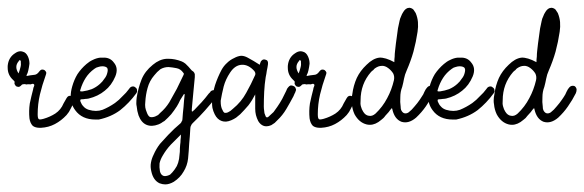

<svg xmlns="http://www.w3.org/2000/svg" viewBox="-21 -323 1521 500"><path d="M81.1 -136.7Q84 -140.6 86.9 -141.6Q90.8 -142.6 94.7 -140.6Q98.6 -137.7 99.6 -133.8Q99.6 -130.9 97.7 -126Q88.9 -101.6 83 -77.1Q77.1 -51.8 77.1 -25.4Q77.1 -14.6 80.1 -12.7Q82 -10.7 92.8 -13.7Q109.4 -18.6 123 -27.3Q137.7 -37.1 144.5 -53.7Q146.5 -57.6 148.4 -60.5Q150.4 -64.5 152.3 -67.4Q154.3 -71.3 158.2 -73.2Q162.1 -74.2 167 -72.3Q170.9 -70.3 171.9 -66.4Q172.9 -64.5 172.9 -63.5Q172.9 -60.5 171.9 -58.6Q168 -48.8 163.1 -40Q159.2 -31.2 152.3 -23.4Q138.7 -8.8 122.1 0Q105.5 8.8 85.9 9.8Q84 9.8 82 9.8Q71.3 9.8 64.5 4.9Q57.6 -2 55.7 -14.6Q53.7 -34.2 56.6 -53.7Q60.5 -72.3 65.4 -90.8Q65.4 -93.8 67.4 -97.7Q69.3 -101.6 67.4 -103.5Q65.4 -105.5 62.5 -104.5Q58.6 -102.5 55.7 -103.5Q52.7 -103.5 50.8 -103.5Q47.9 -102.5 45.9 -103.5Q42 -104.5 39.1 -103.5Q36.1 -103.5 33.2 -99.6Q31.2 -97.7 28.3 -96.7Q25.4 -96.7 22.5 -97.7Q19.5 -98.6 18.6 -101.6Q16.6 -103.5 16.6 -106.4Q17.6 -109.4 16.6 -111.3Q14.6 -113.3 12.7 -115.2Q-1 -127.9 -1 -146.5Q-1 -149.4 -1 -151.4Q1 -173.8 18.6 -184.6Q25.4 -189.5 32.2 -189.5Q35.2 -189.5 38.1 -188.5Q46.9 -186.5 51.8 -175.8Q55.7 -167 55.7 -157.2Q54.7 -148.4 52.7 -139.6Q51.8 -136.7 50.8 -132.8Q48.8 -129.9 47.9 -125Q57.6 -127 66.4 -127.9Q75.2 -127.9 81.1 -136.7ZM33.2 -162.1Q33.2 -163.1 33.2 -164.1Q32.2 -166 31.2 -166Q29.3 -167 28.3 -165Q28.3 -164.1 27.3 -163.1Q21.5 -156.2 21.5 -148.4Q21.5 -140.6 27.3 -131.8Q30.3 -139.6 32.2 -147.5Q34.2 -154.3 33.2 -162.1Z M167 -97.7Q171.9 -115.2 180.7 -129.9Q190.4 -144.5 204.1 -156.2Q211.9 -163.1 220.7 -167Q230.5 -171.9 240.2 -172.9Q244.1 -172.9 247.1 -172.9Q265.6 -173.8 275.4 -160.2Q288.1 -145.5 279.3 -124Q269.5 -100.6 252 -86.9Q234.4 -72.3 210 -66.4Q205.1 -65.4 201.2 -65.4Q196.3 -64.5 192.4 -64.5Q189.5 -64.5 188.5 -63.5Q187.5 -61.5 188.5 -58.6Q191.4 -50.8 196.3 -45.9Q201.2 -40 210 -37.1Q229.5 -31.2 246.1 -37.1Q262.7 -43.9 278.3 -54.7Q289.1 -62.5 297.9 -72.3Q307.6 -81.1 315.4 -91.8Q318.4 -96.7 323.2 -97.7Q328.1 -98.6 331.1 -95.7Q335.9 -92.8 335.9 -87.9Q335.9 -87.9 335.9 -86.9Q336.9 -84 334 -80.1Q315.4 -54.7 292 -36.1Q268.6 -18.6 236.3 -11.7Q235.4 -11.7 234.4 -11.7Q233.4 -11.7 232.4 -11.7Q232.4 -11.7 231.4 -11.7Q230.5 -11.7 230.5 -11.7Q229.5 -11.7 227.5 -11.7Q192.4 -11.7 174.8 -36.1Q163.1 -51.8 163.1 -72.3Q163.1 -84 167 -97.7ZM224.6 -143.6Q210.9 -133.8 202.1 -120.1Q193.4 -106.4 188.5 -89.8Q186.5 -85 189.5 -85Q192.4 -85 194.3 -85Q207 -86.9 217.8 -90.8Q229.5 -95.7 239.3 -104.5Q246.1 -110.4 251 -118.2Q256.8 -125 258.8 -134.8Q260.7 -142.6 257.8 -146.5Q253.9 -150.4 245.1 -150.4Q240.2 -150.4 234.4 -148.4Q229.5 -147.5 224.6 -143.6Z M439.5 -45.9Q432.6 -35.2 424.8 -25.4Q417 -16.6 407.2 -7.8Q403.3 -5.9 399.4 -2.9Q396.5 -1 391.6 1Q374 7.8 360.4 2Q346.7 -3.9 339.8 -22.5Q335.9 -34.2 335 -45.9Q334 -49.8 334 -53.7Q334 -61.5 335 -69.3Q338.9 -93.8 347.7 -116.2Q356.4 -137.7 377 -154.3Q394.5 -168.9 413.1 -169.9Q416 -169.9 418 -169.9Q434.6 -169.9 452.1 -163.1Q457 -161.1 461.9 -157.2Q465.8 -153.3 469.7 -149.4Q472.7 -145.5 475.6 -142.6Q478.5 -138.7 482.4 -136.7Q485.4 -133.8 486.3 -129.9Q486.3 -126 486.3 -122.1Q484.4 -101.6 482.4 -81.1Q480.5 -59.6 478.5 -39.1Q478.5 -38.1 478.5 -36.1Q478.5 -34.2 478.5 -33.2Q480.5 -32.2 481.4 -33.2Q482.4 -35.2 484.4 -36.1Q494.1 -45.9 503.9 -56.6Q513.7 -67.4 522.5 -79.1Q524.4 -81.1 526.4 -83Q527.3 -85.9 530.3 -86.9Q534.2 -88.9 537.1 -87.9Q541 -87.9 543.9 -84Q545.9 -81.1 545.9 -79.1Q545.9 -78.1 545.9 -78.1Q544.9 -74.2 543 -71.3Q528.3 -52.7 512.7 -35.2Q498 -18.6 480.5 -2Q477.5 1 476.6 3.9Q474.6 6.8 474.6 11.7Q473.6 31.2 471.7 50.8Q470.7 70.3 468.8 89.8Q466.8 108.4 457 124Q448.2 139.6 431.6 150.4Q419.9 157.2 409.2 157.2Q402.3 157.2 394.5 154.3Q377.9 146.5 373 123Q370.1 111.3 372.1 100.6Q374 89.8 378.9 80.1Q385.7 64.5 395.5 51.8Q406.2 40 417 28.3Q424.8 20.5 432.6 12.7Q440.4 5.9 449.2 -2Q451.2 -3.9 452.1 -6.8Q454.1 -8.8 454.1 -12.7Q455.1 -28.3 457 -44.9Q458 -61.5 460 -77.1Q459 -78.1 459 -78.1Q458 -78.1 458 -78.1Q453.1 -70.3 448.2 -62.5Q444.3 -53.7 439.5 -45.9ZM380.9 -127Q368.2 -112.3 363.3 -93.8Q358.4 -76.2 357.4 -57.6Q356.4 -49.8 357.4 -43Q358.4 -37.1 361.3 -30.3Q364.3 -21.5 369.1 -18.6Q374 -16.6 382.8 -19.5Q386.7 -21.5 390.6 -23.4Q393.6 -26.4 396.5 -29.3Q403.3 -35.2 409.2 -42Q415 -48.8 419.9 -56.6Q429.7 -74.2 439.5 -91.8Q448.2 -110.4 457 -127.9Q458 -129.9 458 -130.9Q457 -131.8 456.1 -133.8Q449.2 -143.6 438.5 -145.5Q428.7 -147.5 418 -148.4Q406.2 -148.4 396.5 -142.6Q387.7 -135.7 380.9 -127ZM402.3 83Q396.5 92.8 394.5 102.5Q393.6 112.3 395.5 123Q397.5 130.9 402.3 133.8Q406.2 136.7 414.1 134.8Q418 133.8 421.9 131.8Q424.8 128.9 427.7 126Q434.6 118.2 439.5 109.4Q443.4 101.6 445.3 90.8Q446.3 82 447.3 72.3Q447.3 62.5 448.2 53.7Q449.2 47.9 449.2 41Q450.2 35.2 450.2 27.3Q436.5 41 423.8 53.7Q411.1 67.4 402.3 83Z M604.5 -25.4Q598.6 -20.5 593.8 -16.6Q587.9 -12.7 581.1 -9.8Q567.4 -3.9 556.6 -7.8Q544.9 -11.7 538.1 -25.4Q534.2 -33.2 532.2 -42Q531.2 -47.9 531.2 -54.7Q531.2 -57.6 531.2 -60.5Q533.2 -82 539.1 -101.6Q545.9 -122.1 555.7 -140.6Q561.5 -151.4 570.3 -159.2Q578.1 -167 588.9 -171.9Q597.7 -176.8 606.4 -177.7Q606.4 -177.7 607.4 -177.7Q615.2 -177.7 624 -172.9Q631.8 -168.9 639.6 -164.1Q647.5 -159.2 655.3 -154.3Q655.3 -155.3 656.2 -157.2Q656.2 -158.2 657.2 -160.2Q658.2 -164.1 661.1 -166Q664.1 -168.9 668.9 -168Q673.8 -167 675.8 -164.1Q677.7 -160.2 676.8 -155.3Q675.8 -147.5 673.8 -138.7Q672.9 -130.9 670.9 -122.1Q668 -103.5 667 -84Q666 -64.5 666 -45.9Q666 -40 667 -34.2Q667 -28.3 669.9 -22.5Q670.9 -18.6 672.9 -17.6Q675.8 -16.6 678.7 -19.5Q685.5 -25.4 691.4 -31.2Q696.3 -38.1 701.2 -44.9Q708 -54.7 713.9 -65.4Q719.7 -76.2 724.6 -86.9Q725.6 -89.8 726.6 -91.8Q728.5 -93.8 729.5 -95.7Q732.4 -99.6 736.3 -100.6Q740.2 -100.6 744.1 -98.6Q748 -96.7 749 -92.8Q749 -91.8 750 -89.8Q750 -87.9 749 -85.9Q748 -82 746.1 -79.1Q744.1 -75.2 743.2 -72.3Q734.4 -55.7 724.6 -39.1Q714.8 -22.5 701.2 -9.8Q697.3 -5.9 694.3 -2.9Q690.4 0 685.5 2.9Q678.7 5.9 672.9 5.9Q668.9 5.9 666 4.9Q657.2 2 651.4 -7.8Q647.5 -15.6 645.5 -23.4Q643.6 -31.2 643.6 -40Q643.6 -44.9 643.6 -48.8Q643.6 -53.7 643.6 -57.6Q643.6 -61.5 643.6 -66.4Q643.6 -71.3 643.6 -77.1Q635.7 -61.5 626 -48.8Q615.2 -36.1 604.5 -25.4ZM558.6 -36.1Q560.5 -31.2 563.5 -29.3Q567.4 -28.3 572.3 -30.3Q576.2 -32.2 579.1 -34.2Q583 -37.1 585.9 -40Q607.4 -57.6 620.1 -81.1Q632.8 -103.5 643.6 -127.9Q644.5 -130.9 643.6 -133.8Q642.6 -135.7 641.6 -137.7Q626 -155.3 608.4 -154.3Q590.8 -153.3 578.1 -133.8Q566.4 -116.2 561.5 -97.7Q556.6 -78.1 553.7 -60.5Q553.7 -51.8 554.7 -46.9Q555.7 -41 558.6 -36.1Z M810.5 -136.7Q813.5 -140.6 816.4 -141.6Q820.3 -142.6 824.2 -140.6Q828.1 -137.7 829.1 -133.8Q829.1 -130.9 827.1 -126Q818.4 -101.6 812.5 -77.1Q806.6 -51.8 806.6 -25.4Q806.6 -14.6 809.6 -12.7Q811.5 -10.7 822.3 -13.7Q838.9 -18.6 852.5 -27.3Q867.2 -37.1 874 -53.7Q876 -57.6 877.9 -60.5Q879.9 -64.5 881.8 -67.4Q883.8 -71.3 887.7 -73.2Q891.6 -74.2 896.5 -72.3Q900.4 -70.3 901.4 -66.4Q902.3 -64.5 902.3 -63.5Q902.3 -60.5 901.4 -58.6Q897.5 -48.8 892.6 -40Q888.7 -31.2 881.8 -23.4Q868.2 -8.8 851.6 0Q835 8.8 815.4 9.8Q813.5 9.8 811.5 9.8Q800.8 9.8 793.9 4.9Q787.1 -2 785.2 -14.6Q783.2 -34.2 786.1 -53.7Q790 -72.3 794.9 -90.8Q794.9 -93.8 796.9 -97.7Q798.8 -101.6 796.9 -103.5Q794.9 -105.5 792 -104.5Q788.1 -102.5 785.2 -103.5Q782.2 -103.5 780.3 -103.5Q777.3 -102.5 775.4 -103.5Q771.5 -104.5 768.6 -103.5Q765.6 -103.5 762.7 -99.6Q760.7 -97.7 757.8 -96.7Q754.9 -96.7 752 -97.7Q749 -98.6 748 -101.6Q746.1 -103.5 746.1 -106.4Q747.1 -109.4 746.1 -111.3Q744.1 -113.3 742.2 -115.2Q728.5 -127.9 728.5 -146.5Q728.5 -149.4 728.5 -151.4Q730.5 -173.8 748 -184.6Q754.9 -189.5 761.7 -189.5Q764.6 -189.5 767.6 -188.5Q776.4 -186.5 781.2 -175.8Q785.2 -167 785.2 -157.2Q784.2 -148.4 782.2 -139.6Q781.2 -136.7 780.3 -132.8Q778.3 -129.9 777.3 -125Q787.1 -127 795.9 -127.9Q804.7 -127.9 810.5 -136.7ZM762.7 -162.1Q762.7 -163.1 762.7 -164.1Q761.7 -166 760.7 -166Q758.8 -167 757.8 -165Q757.8 -164.1 756.8 -163.1Q751 -156.2 751 -148.4Q751 -140.6 756.8 -131.8Q759.8 -139.6 761.7 -147.5Q763.7 -154.3 762.7 -162.1Z M982.4 -21.5Q980.5 -18.6 977.5 -15.6Q974.6 -12.7 971.7 -10.7Q957 2 942.4 2Q937.5 2 933.6 1Q914.1 -3.9 902.3 -25.4Q896.5 -38.1 895.5 -50.8Q894.5 -55.7 894.5 -60.5Q894.5 -69.3 896.5 -78.1Q899.4 -100.6 908.2 -120.1Q917 -138.7 933.6 -154.3Q950.2 -170.9 966.8 -172.9Q982.4 -173.8 1005.9 -161.1Q1005.9 -168.9 1006.8 -175.8Q1006.8 -182.6 1007.8 -190.4Q1009.8 -210 1012.7 -229.5Q1014.6 -249 1019.5 -268.6Q1020.5 -274.4 1023.4 -280.3Q1025.4 -286.1 1029.3 -292Q1032.2 -296.9 1036.1 -299.8Q1040 -302.7 1044.9 -302.7Q1045.9 -302.7 1045.9 -302.7Q1051.8 -301.8 1055.7 -297.9Q1058.6 -293.9 1061.5 -289.1Q1066.4 -277.3 1067.4 -265.6Q1068.4 -252.9 1066.4 -240.2Q1062.5 -213.9 1055.7 -188.5Q1048.8 -164.1 1038.1 -139.6Q1033.2 -128.9 1031.2 -118.2Q1029.3 -107.4 1026.4 -96.7Q1021.5 -84 1021.5 -70.3Q1020.5 -57.6 1022.5 -43.9Q1022.5 -42 1022.5 -41Q1023.4 -39.1 1023.4 -37.1Q1026.4 -30.3 1031.2 -28.3Q1037.1 -26.4 1043 -30.3Q1051.8 -37.1 1058.6 -45.9Q1066.4 -54.7 1072.3 -63.5Q1077.1 -70.3 1081.1 -77.1Q1084 -84 1087.9 -90.8Q1091.8 -96.7 1095.7 -98.6Q1100.6 -100.6 1105.5 -98.6Q1109.4 -95.7 1110.4 -90.8Q1110.4 -89.8 1110.4 -88.9Q1110.4 -85 1108.4 -80.1Q1099.6 -62.5 1087.9 -45.9Q1077.1 -30.3 1062.5 -16.6Q1043 0 1024.4 -5.9Q1006.8 -12.7 1001 -37.1Q1001 -39.1 1000 -40Q1000 -41 1000 -42Q995.1 -37.1 991.2 -31.2Q987.3 -26.4 982.4 -21.5ZM924.8 -32.2Q930.7 -22.5 939.5 -21.5Q948.2 -19.5 957 -27.3Q975.6 -44.9 987.3 -67.4Q999 -88.9 1004.9 -114.3Q1006.8 -124 1002.9 -131.8Q998 -139.6 990.2 -145.5Q981.4 -152.3 972.7 -151.4Q964.8 -151.4 956.1 -145.5Q953.1 -143.6 951.2 -140.6Q948.2 -138.7 945.3 -135.7Q931.6 -120.1 924.8 -101.6Q918 -83 918 -61.5Q917 -52.7 918.9 -45.9Q920.9 -38.1 924.8 -32.2ZM1043.9 -268.6Q1044.9 -245.1 1040 -223.6Q1035.2 -201.2 1028.3 -179.7Q1031.2 -202.1 1034.2 -224.6Q1037.1 -247.1 1043.9 -268.6Z M1097.7 -97.7Q1102.5 -115.2 1111.3 -129.9Q1121.1 -144.5 1134.8 -156.2Q1142.6 -163.1 1151.4 -167Q1161.1 -171.9 1170.9 -172.9Q1174.8 -172.9 1177.7 -172.9Q1196.3 -173.8 1206.1 -160.2Q1218.8 -145.5 1210 -124Q1200.2 -100.6 1182.6 -86.9Q1165 -72.3 1140.6 -66.4Q1135.7 -65.4 1131.8 -65.4Q1127 -64.5 1123 -64.5Q1120.1 -64.5 1119.1 -63.5Q1118.2 -61.5 1119.1 -58.6Q1122.1 -50.8 1127 -45.9Q1131.8 -40 1140.6 -37.1Q1160.2 -31.2 1176.8 -37.1Q1193.4 -43.9 1209 -54.7Q1219.7 -62.5 1228.5 -72.3Q1238.3 -81.1 1246.1 -91.8Q1249 -96.7 1253.9 -97.7Q1258.8 -98.6 1261.7 -95.7Q1266.6 -92.8 1266.6 -87.9Q1266.6 -87.9 1266.6 -86.9Q1267.6 -84 1264.6 -80.1Q1246.1 -54.7 1222.7 -36.1Q1199.2 -18.6 1167 -11.7Q1166 -11.7 1165 -11.7Q1164.1 -11.7 1163.1 -11.7Q1163.1 -11.7 1162.1 -11.7Q1161.1 -11.7 1161.1 -11.7Q1160.2 -11.7 1158.2 -11.7Q1123 -11.7 1105.5 -36.1Q1093.8 -51.8 1093.8 -72.3Q1093.8 -84 1097.7 -97.7ZM1155.3 -143.6Q1141.6 -133.8 1132.8 -120.1Q1124 -106.4 1119.1 -89.8Q1117.2 -85 1120.1 -85Q1123 -85 1125 -85Q1137.7 -86.9 1148.4 -90.8Q1160.2 -95.7 1169.9 -104.5Q1176.8 -110.4 1181.6 -118.2Q1187.5 -125 1189.5 -134.8Q1191.4 -142.6 1188.5 -146.5Q1184.6 -150.4 1175.8 -150.4Q1170.9 -150.4 1165 -148.4Q1160.2 -147.5 1155.3 -143.6Z M1352.5 -21.5Q1350.6 -18.6 1347.7 -15.6Q1344.7 -12.7 1341.8 -10.7Q1327.1 2 1312.5 2Q1307.6 2 1303.7 1Q1284.2 -3.9 1272.5 -25.4Q1266.6 -38.1 1265.6 -50.8Q1264.6 -55.7 1264.6 -60.5Q1264.6 -69.3 1266.6 -78.1Q1269.5 -100.6 1278.3 -120.1Q1287.1 -138.7 1303.7 -154.3Q1320.3 -170.9 1336.9 -172.9Q1352.5 -173.8 1376 -161.1Q1376 -168.9 1377 -175.8Q1377 -182.6 1377.9 -190.4Q1379.9 -210 1382.8 -229.5Q1384.8 -249 1389.6 -268.6Q1390.6 -274.4 1393.6 -280.3Q1395.5 -286.1 1399.4 -292Q1402.3 -296.9 1406.2 -299.8Q1410.2 -302.7 1415 -302.7Q1416 -302.7 1416 -302.7Q1421.9 -301.8 1425.8 -297.9Q1428.7 -293.9 1431.6 -289.1Q1436.5 -277.3 1437.5 -265.6Q1438.5 -252.9 1436.5 -240.2Q1432.6 -213.9 1425.8 -188.5Q1418.9 -164.1 1408.2 -139.6Q1403.3 -128.9 1401.4 -118.2Q1399.4 -107.4 1396.5 -96.7Q1391.6 -84 1391.6 -70.3Q1390.6 -57.6 1392.6 -43.9Q1392.6 -42 1392.6 -41Q1393.6 -39.1 1393.6 -37.1Q1396.5 -30.3 1401.4 -28.3Q1407.2 -26.4 1413.1 -30.3Q1421.9 -37.1 1428.7 -45.9Q1436.5 -54.7 1442.4 -63.5Q1447.3 -70.3 1451.2 -77.1Q1454.1 -84 1458 -90.8Q1461.9 -96.7 1465.8 -98.6Q1470.7 -100.6 1475.6 -98.6Q1479.5 -95.7 1480.5 -90.8Q1480.5 -89.8 1480.5 -88.9Q1480.5 -85 1478.5 -80.1Q1469.7 -62.5 1458 -45.9Q1447.3 -30.3 1432.6 -16.6Q1413.1 0 1394.5 -5.9Q1377 -12.7 1371.1 -37.1Q1371.1 -39.1 1370.1 -40Q1370.1 -41 1370.1 -42Q1365.2 -37.1 1361.3 -31.2Q1357.4 -26.4 1352.5 -21.5ZM1294.9 -32.2Q1300.8 -22.5 1309.6 -21.5Q1318.4 -19.5 1327.1 -27.3Q1345.7 -44.9 1357.4 -67.4Q1369.1 -88.9 1375 -114.3Q1377 -124 1373 -131.8Q1368.2 -139.6 1360.4 -145.5Q1351.6 -152.3 1342.8 -151.4Q1335 -151.4 1326.2 -145.5Q1323.2 -143.6 1321.3 -140.6Q1318.4 -138.7 1315.4 -135.7Q1301.8 -120.1 1294.9 -101.6Q1288.1 -83 1288.1 -61.5Q1287.1 -52.7 1289.1 -45.9Q1291 -38.1 1294.9 -32.2ZM1414.1 -268.6Q1415 -245.1 1410.2 -223.6Q1405.3 -201.2 1398.4 -179.7Q1401.4 -202.1 1404.3 -224.6Q1407.2 -247.1 1414.1 -268.6Z"/></svg>

Font: Chain Script-Pehr4
Style: Regular
Weight: 400
Designer: Pehr
Version: Version 1.0